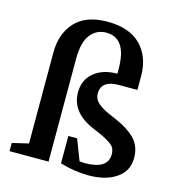

<svg xmlns="http://www.w3.org/2000/svg" viewBox="-113 -857 892 970"><g transform="rotate(15 332.5 -372.5)"><path d="M21 0V-43L106 -63V-538Q106 -639 163 -699.5Q220 -760 331 -760Q446 -760 505.5 -699.5Q565 -639 565 -538V-466H469Q376 -466 376 -397Q376 -367 401.5 -345.5Q427 -324 481 -302Q556 -272 597 -232.5Q638 -193 638 -129Q638 -61 582.5 -23Q527 15 438 15Q363 15 288 -8V-151H334L376 -42Q396 -40 403 -40Q524 -40 524 -118Q524 -136 517 -150Q510 -164 489.5 -176.5Q469 -189 455 -196Q441 -203 405 -218Q278 -270 278 -377Q278 -442 324 -480.5Q370 -519 446 -519V-543Q446 -705 339 -705Q288 -705 256.5 -664.5Q225 -624 225 -538V0Z"/></g></svg>

Font: Volkhov
Style: Regular
Weight: 400
Designer: Cyreal (www.cyreal.org)
Foundry: Cyreal (www.cyreal.org)
Version: Version 1.010